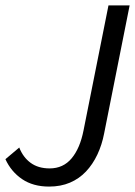

<svg xmlns="http://www.w3.org/2000/svg" viewBox="-22 -676 498 708"><path d="M159 12Q100 12 59.5 -15.5Q19 -43 -2 -89L49 -132Q63 -96 91 -75.5Q119 -55 161 -55Q211 -55 242 -92Q273 -129 286 -195L378 -656H456L362 -184Q354 -142 337 -106Q320 -70 295 -43.5Q270 -17 236 -2.5Q202 12 159 12Z"/></svg>

Font: Matigon Symbol
Style: Regular
Weight: 400
Designer: Paul D. Hunt
Foundry: Adobe Systems Incorporated
Version: Version 2.021;PS 2.000;hotconv 1.0.86;makeotf.lib2.5.63406